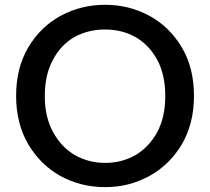

<svg xmlns="http://www.w3.org/2000/svg" viewBox="-20 -767 872 797"><path d="M231.4 -36.1Q147.5 -83 96.7 -168.9Q46.9 -254.9 46.9 -369.1Q46.9 -484.4 96.7 -569.3Q147.5 -655.3 231.4 -701.2Q316.4 -747.1 416 -747.1Q515.6 -747.1 600.6 -701.2Q684.6 -655.3 735.4 -569.3Q785.2 -484.4 785.2 -369.1Q785.2 -254.9 735.4 -168.9Q684.6 -83 599.6 -36.1Q515.6 9.8 416 9.8Q316.4 9.8 231.4 -36.1ZM542 -123Q598.6 -156.2 632.8 -218.8Q666 -281.2 666 -368.2Q666 -456.1 632.8 -518.6Q598.6 -581.1 542 -613.3Q486.3 -644.5 416 -644.5Q345.7 -644.5 289.1 -613.3Q232.4 -581.1 199.2 -517.6Q166 -456.1 166 -368.2Q166 -281.2 200.2 -218.8Q234.4 -156.2 291 -123Q348.6 -90.8 416 -90.8Q485.4 -90.8 542 -123Z"/></svg>

Font: Alata=Ham
Style: Regular
Weight: 400
Designer: Spyros Zevelakis, Eben Sorkin
Version: Version 1.004